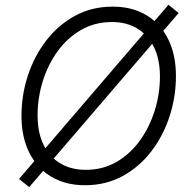

<svg xmlns="http://www.w3.org/2000/svg" viewBox="-20 -764 795 803"><path d="M335.4 10.7Q254.4 10.7 194.8 -24.7Q135.3 -60.1 102.5 -125.5Q69.8 -190.9 69.8 -279.8Q69.8 -365.7 96.4 -447.3Q123 -528.8 173.1 -594Q223.1 -659.2 293.5 -697.8Q363.8 -736.3 451.2 -736.3Q532.2 -736.3 591.6 -700.9Q650.9 -665.5 683.3 -600.3Q715.8 -535.2 715.8 -445.8Q715.8 -359.9 689.5 -278.3Q663.1 -196.8 613.3 -131.6Q563.5 -66.4 493.2 -27.8Q422.9 10.7 335.4 10.7ZM338.4 -53.7Q410.6 -53.7 468 -87.2Q525.4 -120.6 565.7 -177Q606 -233.4 627.4 -302.7Q648.9 -372.1 648.9 -443.8Q648.9 -516.1 623.8 -567.1Q598.6 -618.2 553.7 -645Q508.8 -671.9 448.7 -671.9Q376 -671.9 318.4 -638.4Q260.7 -605 220.2 -548.6Q179.7 -492.2 158.4 -422.9Q137.2 -353.5 137.2 -281.7Q137.2 -209.5 162.1 -158.4Q187 -107.4 232.4 -80.6Q277.8 -53.7 338.4 -53.7ZM102.1 18.6 59.6 -15.6 684.6 -744.1 727.1 -709.5Z"/></svg>

Font: Inter 16pt Light
Style: Italic
Weight: 300
Italic angle: -9.3988°
Version: Version 4.001;git-66647c0bb